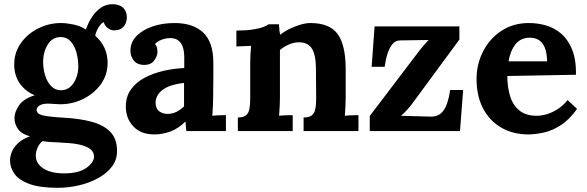

<svg xmlns="http://www.w3.org/2000/svg" viewBox="-20 -626 2803 917"><path d="M256 271Q170 271 120 252.5Q70 234 49 204Q28 174 28 140Q28 119 37 98Q46 77 66.5 57.5Q87 38 123 25Q82 14 65.5 -10.5Q49 -35 49 -63Q49 -89 70 -121.5Q91 -154 146 -171Q104 -188 77 -224Q50 -260 48 -311Q46 -371 78 -417.5Q110 -464 162 -490Q214 -516 271 -516Q297 -516 331 -509Q365 -502 390 -485Q401 -516 418.5 -543.5Q436 -571 461 -588.5Q486 -606 517 -606Q551 -606 568.5 -588.5Q586 -571 586 -542Q586 -530 580.5 -515.5Q575 -501 561.5 -491Q548 -481 524 -481Q509 -481 494 -492.5Q479 -504 476 -520Q463 -516 450 -494Q437 -472 435 -455Q464 -430 479 -397Q494 -364 494 -326Q494 -268 461.5 -223.5Q429 -179 377.5 -153.5Q326 -128 267 -128Q254 -128 238 -129.5Q222 -131 207 -131Q185 -131 170 -123Q155 -115 155 -101Q155 -82 184 -75Q213 -68 283 -64Q360 -60 417.5 -44.5Q475 -29 507 4Q539 37 539 95Q539 138 514 170.5Q489 203 447.5 225.5Q406 248 356 259.5Q306 271 256 271ZM285 202Q356 202 392.5 176Q429 150 429 122Q429 101 413 87.5Q397 74 365.5 66Q334 58 285 56Q263 54 234 53Q205 52 183 48Q168 60 160 78Q152 96 151 113Q149 153 185.5 177.5Q222 202 285 202ZM271 -195Q298 -195 316.5 -212Q335 -229 344.5 -255Q354 -281 354 -308Q354 -343 345 -375.5Q336 -408 317.5 -428.5Q299 -449 270 -449Q230 -449 208 -413Q186 -377 186 -331Q186 -296 196 -264.5Q206 -233 225 -214Q244 -195 271 -195Z M870 0Q868 -14 867.5 -23.5Q867 -33 866 -46Q832 -12 794 2Q756 16 717 16Q653 16 617 -22Q581 -60 581 -117Q581 -165 605.5 -199Q630 -233 670.5 -254.5Q711 -276 760.5 -287.5Q810 -299 860 -301V-353Q860 -379 853.5 -400Q847 -421 831.5 -433Q816 -445 788 -444Q769 -443 751 -436Q733 -429 720 -416Q728 -407 730 -396.5Q732 -386 732 -378Q732 -358 716 -336.5Q700 -315 665 -316Q635 -317 619 -337Q603 -357 603 -384Q603 -424 631.5 -453.5Q660 -483 708 -499.5Q756 -516 814 -516Q902 -516 950.5 -470.5Q999 -425 999 -325Q999 -291 999 -267Q999 -243 998.5 -219Q998 -195 998 -161Q998 -147 997 -121.5Q996 -96 994 -73Q1011 -75 1030 -75.5Q1049 -76 1059 -76V0ZM859 -230Q831 -227 806 -220Q781 -213 762.5 -201Q744 -189 733.5 -172Q723 -155 723 -134Q724 -106 741 -94Q758 -82 780 -82Q803 -82 823 -92Q843 -102 859 -118Q859 -128 859 -137.5Q859 -147 859 -157Q859 -175 859 -193.5Q859 -212 859 -230Z M1116 0V-65Q1144 -65 1156 -76Q1168 -87 1171.5 -107.5Q1175 -128 1175 -154V-322Q1175 -340 1176 -362.5Q1177 -385 1179 -407Q1163 -406 1141.5 -405.5Q1120 -405 1109 -404V-480Q1155 -480 1187 -485Q1219 -490 1237.5 -497Q1256 -504 1263 -510H1312Q1314 -497 1314 -491Q1314 -485 1314.5 -479.5Q1315 -474 1318 -460Q1338 -476 1364 -488.5Q1390 -501 1416 -508.5Q1442 -516 1462 -516Q1554 -516 1592.5 -463.5Q1631 -411 1631 -295V-161Q1631 -147 1630 -121.5Q1629 -96 1627 -73Q1644 -75 1663 -75.5Q1682 -76 1692 -76V0H1430V-65Q1458 -65 1470.5 -76Q1483 -87 1486.5 -107.5Q1490 -128 1490 -154L1489 -296Q1489 -361 1470.5 -392.5Q1452 -424 1408 -424Q1383 -424 1358.5 -413Q1334 -402 1317 -387Q1317 -373 1317 -358.5Q1317 -344 1317 -330V-161Q1317 -147 1316 -121.5Q1315 -96 1313 -73Q1329 -75 1348.5 -75.5Q1368 -76 1378 -76V0Z M1746 0V-72L1976 -375Q1993 -397 2008 -414Q2023 -431 2027 -435L1892 -433Q1869 -433 1854.5 -415.5Q1840 -398 1831 -370Q1822 -342 1817 -307H1755L1769 -500H2174V-437L1951 -134Q1937 -115 1923 -100Q1909 -85 1895 -73L2036 -69Q2068 -68 2086.5 -85Q2105 -102 2115 -131.5Q2125 -161 2130 -196H2192L2177 0Z M2503 16Q2430 16 2374 -16.5Q2318 -49 2287 -108.5Q2256 -168 2256 -249Q2256 -319 2287 -380Q2318 -441 2374.5 -478.5Q2431 -516 2506 -516Q2548 -516 2588 -504.5Q2628 -493 2660.5 -465Q2693 -437 2712.5 -389Q2732 -341 2731 -269L2403 -263Q2403 -209 2416.5 -166Q2430 -123 2461 -98Q2492 -73 2544 -73Q2564 -73 2589.5 -80Q2615 -87 2641.5 -103.5Q2668 -120 2691 -148L2736 -106Q2700 -55 2659 -28.5Q2618 -2 2577.5 7Q2537 16 2503 16ZM2409 -333H2593Q2592 -375 2581.5 -399.5Q2571 -424 2553 -435Q2535 -446 2511 -446Q2467 -446 2442 -414.5Q2417 -383 2409 -333Z"/></svg>

Font: Lora
Style: Weight 700
Weight: 700
Designer: Olga Karpushina, Alexei Vanyashin (Cyrillic)
Foundry: Cyreal
Version: Version 3.001